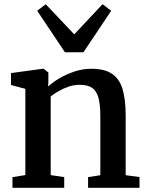

<svg xmlns="http://www.w3.org/2000/svg" viewBox="-20 -889 700 909"><path d="M100 -60V-468.5L32 -486.5V-543L182.5 -563.5H187L209 -545.5V-505L208 -479.5Q229.5 -499.5 262.2 -518.8Q295 -538 333.8 -550.8Q372.5 -563.5 412 -563.5Q474 -563.5 509.5 -540.2Q545 -517 560 -467.8Q575 -418.5 575 -340.5V-59.5L640.5 -51V0H397V-50.5L455 -59.5V-339Q455 -390.5 446.8 -423.5Q438.5 -456.5 417.5 -472Q396.5 -487.5 357 -487.5Q331.5 -487.5 306.2 -479.2Q281 -471 258.8 -458.2Q236.5 -445.5 220 -432.5V-60L284 -50.5V0H39V-50.5ZM287.5 -641.5 156 -838 196.5 -869 331.5 -726.5 465.5 -869 506.5 -838 375 -641.5Z"/></svg>

Font: Merriweather 28pt SemiBold
Style: Regular
Weight: 600
Version: Version 2.100